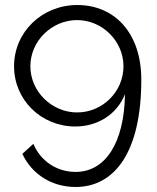

<svg xmlns="http://www.w3.org/2000/svg" viewBox="-20 -591 626 765"><path d="M36 -327C36 -193 144 -87 280 -87C371 -87 447 -137 478 -216C475 -20 399 94 281 94C206 94 141 50 113 -18L69 22C108 105 188 154 281 154C437 154 543 15 543 -274C543 -459 437 -571 288 -571C147 -571 36 -463 36 -327ZM287 -511C388 -511 472 -427 472 -327C472 -226 389 -143 287 -143C187 -143 101 -226 101 -327C101 -428 187 -511 287 -511Z"/></svg>

Font: Raleway Reg
Style: Regular
Weight: 400
Designer: Matt McInerney, Pablo Impallari, Rodrigo Fuenzalida
Foundry: Matt McInerney, Pablo Impallari, Rodrigo Fuenzalida
Version: Version 3.00 July 28, 2015